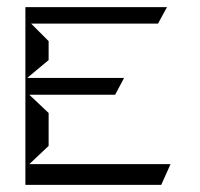

<svg xmlns="http://www.w3.org/2000/svg" viewBox="-20 -546 559 537"><path d="M422 -480 447 -526H51V-29H431L457 -87H62L116 -138V-230L62 -281H302L327 -328H56L116 -378V-431L67 -480Z"/></svg>

Font: Charger Static
Style: 2
Weight: 1000
Designer: Jasper
Foundry: KineticPlasma Fonts/Cannot Into Space Fonts
Version: Version 1.1